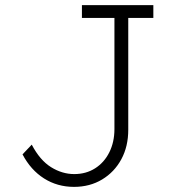

<svg xmlns="http://www.w3.org/2000/svg" viewBox="-20 -720 663 750"><path d="M269 10Q204 10 152 -23Q100 -56 68 -117L104 -155Q136 -94 179.5 -67Q223 -40 270 -40Q316 -40 351.5 -62.5Q387 -85 407 -125Q427 -165 427 -216V-650H300V-700H579V-650H481V-213Q481 -148 454 -98Q427 -48 379 -19Q331 10 269 10Z"/></svg>

Font: Lexend Deca ExtraLight
Style: Regular
Weight: 200
Designer: Bonnie Shaver-Troup, Thomas Jockin
Foundry: Lexend
Version: Version 1.008; ttfautohint (v1.8.4.7-5d5b)